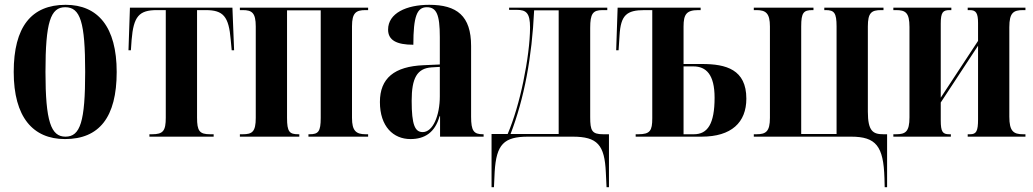

<svg xmlns="http://www.w3.org/2000/svg" viewBox="-20 -568 4295 798"><path d="M250 10C392 10 465 -80 465 -269C465 -456 387 -548 253 -548C110 -548 37 -456 37 -269C37 -81 117 10 250 10ZM252 0C192 0 169 -63 169 -269C169 -476 190 -538 251 -538C314 -538 334 -476 334 -269C334 -63 314 0 252 0Z M601 0H868V-10H853C809 -10 799 -24 799 -79V-526H835C908 -526 931 -500 939 -402L943 -359H953L946 -536H520L514 -359H524L527 -402C535 -500 558 -526 632 -526H669V-79C669 -24 658 -10 612 -10H601Z M977 0H1224V-10H1220C1183 -10 1173 -20 1173 -78V-525H1313V-78C1313 -21 1303 -10 1267 -10H1262V0H1510V-10H1500C1460 -10 1443 -24 1443 -78V-459C1443 -515 1460 -526 1499 -526H1510V-536H977V-526H989C1027 -526 1043 -515 1043 -458V-78C1043 -20 1028 -10 989 -10H977Z M1686 10C1745 10 1788 -17 1807 -85H1809V0H1990V-10H1987C1949 -10 1938 -24 1938 -83V-377C1938 -502 1879 -548 1764 -548C1669 -548 1593 -513 1593 -445C1593 -401 1628 -382 1698 -382C1698 -500 1713 -538 1754 -538C1794 -538 1808 -508 1808 -414V-300L1741 -297C1619 -292 1559 -243 1559 -144C1559 -42 1615 10 1686 10ZM1737 -19C1705 -19 1691 -48 1691 -149C1691 -243 1713 -284 1774 -288L1808 -290V-168C1808 -87 1779 -19 1737 -19Z M2023 210H2033L2036 146C2043 32 2074 0 2175 0H2360C2463 0 2493 34 2498 149L2501 210H2511V-10H2487C2440 -10 2433 -25 2433 -81V-452C2433 -511 2444 -526 2484 -526H2504V-536H2096V-527H2128C2167 -527 2183 -514 2183 -454C2183 -394 2172 -311 2155 -229C2139 -151 2116 -72 2090 -11H2023ZM2102 -11C2159 -159 2191 -331 2200 -525H2302V-11Z M2622 0H2896C3020 0 3082 -59 3082 -158C3082 -279 2998 -302 2898 -302H2821V-458C2821 -508 2833 -526 2882 -526H2892V-536H2547L2541 -359H2551L2555 -421C2560 -505 2584 -526 2659 -526H2691V-76C2691 -25 2682 -10 2633 -10H2622ZM2864 -10H2821V-292H2862C2915 -292 2950 -258 2950 -162C2950 -53 2921 -10 2864 -10Z M3656 172 3657 210H3667V-10H3652C3609 -10 3587 -22 3587 -104V-458C3587 -515 3602 -526 3642 -526H3652V-536H3406V-526H3412C3447 -526 3457 -515 3457 -458V-11H3310V-458C3310 -516 3320 -526 3357 -526H3361V-536H3113V-526H3124C3163 -526 3180 -513 3180 -458V-78C3180 -21 3163 -10 3124 -10H3113V0H3517C3621 0 3652 39 3656 172Z M3693 0H3932V-10H3925C3898 -10 3890 -20 3890 -68V-142L4045 -378V-72C4045 -23 4038 -10 4012 -10H4002V0H4242V-10H4232C4192 -10 4175 -23 4175 -83V-455C4175 -515 4192 -526 4232 -526H4242V-536H4002V-526H4011C4037 -526 4045 -513 4045 -472V-398L3890 -162V-470C3890 -517 3899 -526 3927 -526H3934V-536H3693V-526H3704C3743 -526 3760 -516 3760 -456V-80C3760 -20 3743 -10 3704 -10H3693Z"/></svg>

Font: Noto Serif Display ExtraCondensed
Style: Bold
Weight: 700
Width: 2
Designer: Monotype Design Team
Foundry: Monotype Imaging Inc.
Version: Version 2.009